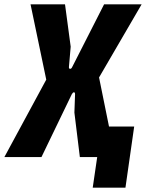

<svg xmlns="http://www.w3.org/2000/svg" viewBox="-36 -720 669 880"><path d="M389 140 425 -106 416 -140H579L539 140ZM-16 0 176 -355 104 -700H262L288 -506L280 -414Q279 -405 285 -404.5Q291 -404 295 -413L441 -700H613L418 -365L492 0H330L305 -204L308 -288Q308 -297 303 -297Q298 -297 293 -288L154 0Z"/></svg>

Font: Finlandica
Style: Italic
Weight: 400
Italic angle: -8°
Designer: Niklas Ekholm, Juho Hiilivirta, Jaakko Suomalainen
Foundry: Helsinki Type Studio
Version: Version 1.064